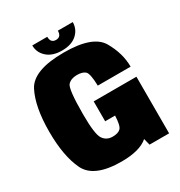

<svg xmlns="http://www.w3.org/2000/svg" viewBox="-187 -932 1000 1066"><g transform="rotate(-30 313.0 -399.0)"><path d="M284 4Q107.5 4 62.5 -90Q17.5 -184 17.5 -340Q17.5 -499.5 64.2 -590.2Q111 -681 307 -681Q493 -681 541.2 -597Q589.5 -513 589.5 -427.5H379Q377 -506.5 360 -521.5Q343 -536.5 307.5 -536.5Q270 -536.5 249.2 -515Q228.5 -493.5 228.5 -330Q228.5 -203 249.2 -171.8Q270 -140.5 309.5 -140.5Q345 -140.5 361 -156.5Q376.5 -172 379 -235.5H315.5V-363H589.5V0H464L453.5 -42Q400.5 4 284 4ZM305.5 -695Q244.5 -695 210 -726Q175.5 -757 175.5 -802.5H271.5Q271.5 -763 305.5 -763Q339.5 -763 339.5 -802.5H435Q435 -757 401 -726Q367 -695 305.5 -695Z"/></g></svg>

Font: Anybody Black
Style: Regular
Weight: 900
Designer: Tyler Finck
Foundry: Etcetera Type Company
Version: Version 1.010; ttfautohint (v1.8.3) -l 8 -r 50 -G 200 -x 14 